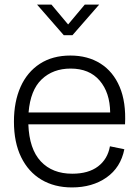

<svg xmlns="http://www.w3.org/2000/svg" viewBox="-20 -810 595 840"><path d="M295 10Q218 10 161 -24Q104 -58 72.5 -122.5Q41 -187 41 -278Q41 -365 70 -430Q99 -495 154.5 -531Q210 -567 288 -567Q364 -567 419.5 -532Q475 -497 503.5 -430Q532 -363 527 -266H104Q108 -158 158.5 -104Q209 -50 296 -50Q367 -50 409 -82Q451 -114 461 -170L524 -157Q508 -77 446 -33.5Q384 10 295 10ZM289 -510Q212 -510 162.5 -463Q113 -416 105 -318H462Q461 -405 416 -457.5Q371 -510 289 -510ZM259 -656 142 -790H205L278 -703L351 -790H414L297 -656Z"/></svg>

Font: BDO Grotesk Light
Style: Regular
Weight: 300
Designer: Deni Anggara
Foundry: Lokal Container
Version: Version 2.000